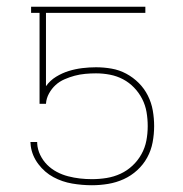

<svg xmlns="http://www.w3.org/2000/svg" viewBox="-20 -540 540 568"><path d="M252 8Q223 8 193.5 3Q164 -2 138 -16Q112 -30 93.5 -54.5Q75 -79 71 -108L70 -120H90V-116Q91 -98 99 -81.5Q107 -65 119.5 -52.5Q132 -40 148 -31.5Q164 -23 181.5 -18.5Q199 -14 216.5 -12Q234 -10 252 -10Q274 -10 295.5 -13.5Q317 -17 336.5 -26Q356 -35 372 -50Q388 -65 398.5 -84Q409 -103 413 -124Q417 -145 417 -167Q417 -188 413.5 -208.5Q410 -229 400.5 -247.5Q391 -266 376.5 -281Q362 -296 344 -305.5Q326 -315 305.5 -319Q285 -323 264 -323Q248 -323 232 -321.5Q216 -320 201 -316Q186 -312 171 -305.5Q156 -299 144.5 -288.5Q133 -278 125 -263.5Q117 -249 116 -233H97V-502H72V-520H410V-502H116V-285Q128 -302 146 -313Q164 -324 183.5 -330Q203 -336 223.5 -338.5Q244 -341 264 -341Q287 -341 310 -337Q333 -333 353.5 -322Q374 -311 390.5 -294.5Q407 -278 417.5 -257Q428 -236 432 -213Q436 -190 436 -167Q436 -143 431.5 -119Q427 -95 415.5 -74Q404 -53 386 -36.5Q368 -20 346 -10Q324 0 300 4Q276 8 252 8Z"/></svg>

Font: Zed Mono Thin
Style: Regular
Weight: 100
Monospace: yes
Designer: Belleve Invis
Foundry: Belleve Invis
Version: Version 1.0.0; ttfautohint (v1.8.4)